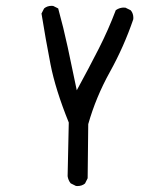

<svg xmlns="http://www.w3.org/2000/svg" viewBox="-20 -503 540 646"><path d="M240.2 123Q255.9 123 266.1 114.3L274.9 96.7L276.9 -85.4Q302.7 -176.3 349.9 -261.2Q397 -346.2 428.2 -437.5Q428.7 -439.9 428.7 -442.4Q428.7 -458 419.9 -468.3L402.3 -477.1Q399.4 -477.5 395 -477.5Q390.6 -477.5 383.5 -475.6Q376.5 -473.6 369.6 -468.8Q344.7 -402.8 312 -338.6Q279.3 -274.4 238.3 -199.2Q222.2 -277.3 207.8 -344.2Q193.4 -411.1 175.8 -474.6L159.2 -482.9Q156.7 -483.4 154.3 -483.4Q138.7 -483.4 128.4 -474.6L119.6 -457.5Q133.3 -372.1 149.9 -286.9Q166.5 -201.7 211.4 -90.8L207.5 89.8Q209.5 103.5 217.8 113.8L235.4 122.6Q237.8 123 240.2 123Z"/></svg>

Font: Bakudai
Style: Light
Weight: 300
Version: Version 1.48